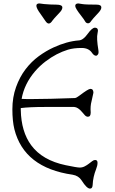

<svg xmlns="http://www.w3.org/2000/svg" viewBox="-20 -959 669 1114"><path d="M410.6 -338.4Q329.6 -338.4 240.5 -338.4Q151.4 -338.4 100.6 -332V-320.8Q103 -194.8 161.1 -116.2Q225.6 -28.8 361.3 -0.5Q426.8 13.2 442.4 13.2Q458 13.2 471.2 6.3Q484.4 -0.5 495.1 -8.8Q505.9 -17.1 514.9 -23.9Q523.9 -30.8 531.7 -30.8Q545.9 -30.8 545.9 -14.6Q545.9 1.5 537.6 22.5Q519.5 67.9 517.6 113.8Q516.6 135.3 502.4 135.3Q483.4 135.3 453.6 87.9Q436 60.5 401.4 54.7Q120.1 14.6 63.5 -209Q51.8 -256.8 51.8 -325.4Q51.8 -394 73 -453.4Q94.2 -512.7 128.4 -557.4Q162.6 -602.1 205.1 -633.1Q247.6 -664.1 290.5 -683.6Q367.7 -719.2 437.5 -724.6Q462.4 -725.6 488.8 -762.7Q514.6 -798.3 530.3 -798.3Q554.7 -798.3 545.9 -765.6Q539.1 -738.3 550.8 -668.5Q553.7 -650.4 548.3 -643.1Q543 -635.7 537.1 -635.7Q524.9 -635.7 513.2 -653.3Q494.1 -680.7 453.6 -680.7Q407.2 -680.7 374.3 -670.7Q341.3 -660.6 308.8 -643.8Q276.4 -627 243.7 -602.1Q210.9 -577.1 183.1 -544.9Q120.6 -471.7 105.5 -385.3Q119.1 -384.3 134.8 -384.3H168.9Q255.9 -384.3 414.1 -390.1Q423.3 -390.6 440.9 -404.3Q492.2 -443.4 504.4 -443.4Q522 -443.4 522 -420.9L507.8 -356.4Q505.4 -341.8 505.4 -325.2L506.3 -306.2Q506.3 -281.7 490.2 -281.7Q480.5 -281.7 472.4 -290.3Q464.4 -298.8 455.6 -309.6Q432.6 -336.9 410.6 -338.4ZM434.6 -939Q438.5 -939 457 -935.5Q475.6 -932.1 541 -932.1Q567.9 -932.1 567.9 -915.5Q567.9 -903.3 551.8 -885.7Q514.2 -845.7 510.7 -839.4Q497.1 -816.4 480.5 -827.1Q476.1 -830.1 473.4 -835.7Q470.7 -841.3 464.8 -849.1Q459 -856.9 451.2 -867.2Q416.5 -911.1 416.5 -924.3Q416.5 -939 434.6 -939ZM341.8 -915.5Q341.8 -902.3 325.2 -885.3Q288.6 -846.7 284.2 -839.4Q263.7 -807.1 244.1 -836.4L205.1 -892.6Q175.3 -939 209 -939L235.8 -935.5Q272.5 -932.1 307.1 -932.1Q341.8 -932.1 341.8 -915.5Z"/></svg>

Font: Snowburst One
Style: Regular
Weight: 400
Designer: Annet Stirling
Foundry: Annet Stirling
Version: Version 1.001